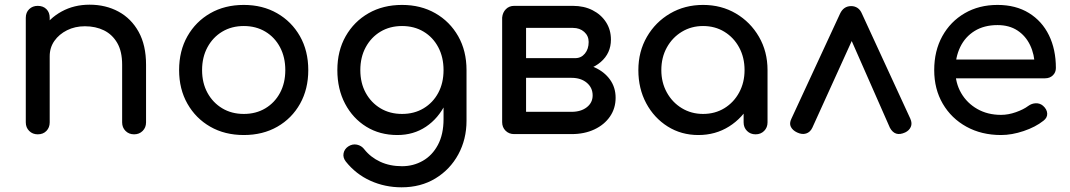

<svg xmlns="http://www.w3.org/2000/svg" viewBox="-20 -572 4564 819"><path d="M552 1Q530 1 515.5 -13.5Q501 -28 501 -50V-296Q501 -353 480 -389Q459 -425 423.5 -442.5Q388 -460 342 -460Q300 -460 266 -443Q232 -426 212 -397.5Q192 -369 192 -332H129Q129 -395 159.5 -444.5Q190 -494 243 -523Q296 -552 362 -552Q431 -552 485.5 -522.5Q540 -493 571.5 -436Q603 -379 603 -296V-50Q603 -28 588.5 -13.5Q574 1 552 1ZM141 1Q119 1 104.5 -13.5Q90 -28 90 -50V-496Q90 -519 104.5 -533Q119 -547 141 -547Q164 -547 178 -533Q192 -519 192 -496V-50Q192 -28 178 -13.5Q164 1 141 1Z M1020 4Q939 4 877 -31.5Q815 -67 779.5 -129.5Q744 -192 744 -273Q744 -355 779.5 -417.5Q815 -480 877 -515.5Q939 -551 1020 -551Q1100 -551 1162 -515.5Q1224 -480 1259.5 -417.5Q1295 -355 1295 -273Q1295 -192 1260 -129.5Q1225 -67 1163 -31.5Q1101 4 1020 4ZM1020 -86Q1072 -86 1112 -110Q1152 -134 1174.5 -176Q1197 -218 1197 -273Q1197 -328 1174.5 -370.5Q1152 -413 1112 -437Q1072 -461 1020 -461Q968 -461 928 -437Q888 -413 865 -370.5Q842 -328 842 -273Q842 -218 865 -176Q888 -134 928 -110Q968 -86 1020 -86Z M1675 4Q1600 4 1542.5 -31.5Q1485 -67 1452 -129.5Q1419 -192 1419 -273Q1419 -355 1454.5 -417.5Q1490 -480 1552 -515.5Q1614 -551 1695 -551Q1775 -551 1837 -515.5Q1899 -480 1934.5 -417.5Q1970 -355 1970 -273H1911Q1911 -192 1880.5 -129.5Q1850 -67 1797 -31.5Q1744 4 1675 4ZM1693 227Q1622 227 1560 199Q1498 171 1455 117Q1442 100 1445.5 82Q1449 64 1465 53Q1483 41 1502.5 45Q1522 49 1534 65Q1561 99 1602 118Q1643 137 1695 137Q1743 137 1783.5 114Q1824 91 1848 46Q1872 1 1872 -64V-206L1905 -294L1970 -273V-57Q1970 22 1935 86.5Q1900 151 1837.5 189Q1775 227 1693 227ZM1695 -86Q1747 -86 1787 -110Q1827 -134 1849.5 -176Q1872 -218 1872 -273Q1872 -328 1849.5 -370.5Q1827 -413 1787 -437Q1747 -461 1695 -461Q1643 -461 1603 -437Q1563 -413 1540 -370.5Q1517 -328 1517 -273Q1517 -218 1540 -176Q1563 -134 1603 -110Q1643 -86 1695 -86Z M2173 0Q2151 0 2136.5 -14.5Q2122 -29 2122 -51V-497Q2124 -519 2138 -533Q2152 -547 2173 -547Q2196 -547 2210 -533Q2224 -519 2224 -496V-324H2418V-304Q2473 -304 2515.5 -285Q2558 -266 2582 -232.5Q2606 -199 2606 -155Q2606 -110 2582 -75Q2558 -40 2515.5 -20Q2473 0 2418 0ZM2224 -95H2418Q2458 -95 2483 -114.5Q2508 -134 2508 -165Q2508 -198 2483 -219Q2458 -240 2418 -240H2224ZM2339 -270V-324H2434Q2459 -324 2475 -343.5Q2491 -363 2491 -393Q2491 -419 2472 -436Q2453 -453 2424 -453H2174V-547H2424Q2471 -547 2507.5 -528.5Q2544 -510 2565 -477.5Q2586 -445 2586 -403Q2586 -345 2542.5 -307.5Q2499 -270 2434 -270Z M2959 4Q2886 4 2828 -32.5Q2770 -69 2736.5 -131.5Q2703 -194 2703 -273Q2703 -352 2739.5 -415Q2776 -478 2838.5 -514.5Q2901 -551 2979 -551Q3057 -551 3119 -514.5Q3181 -478 3217.5 -415Q3254 -352 3254 -273H3215Q3215 -194 3181.5 -131.5Q3148 -69 3090 -32.5Q3032 4 2959 4ZM2979 -86Q3030 -86 3070 -110.5Q3110 -135 3133 -177.5Q3156 -220 3156 -273Q3156 -327 3133 -369.5Q3110 -412 3070 -436.5Q3030 -461 2979 -461Q2929 -461 2888.5 -436.5Q2848 -412 2824.5 -369.5Q2801 -327 2801 -273Q2801 -220 2824.5 -177.5Q2848 -135 2888.5 -110.5Q2929 -86 2979 -86ZM3203 1Q3181 1 3166.5 -13.5Q3152 -28 3152 -50V-203L3171 -309L3254 -273V-50Q3254 -28 3239.5 -13.5Q3225 1 3203 1Z M3611 -546Q3626 -546 3638 -538Q3650 -530 3657 -513L3863 -66Q3872 -46 3865 -30.5Q3858 -15 3841 -7Q3819 3 3803 -2Q3787 -7 3776 -27L3588 -454H3639L3445 -27Q3436 -8 3418.5 -2.5Q3401 3 3380 -7Q3361 -16 3353.5 -31Q3346 -46 3356 -66L3563 -513Q3578 -546 3611 -546Z M4250 4Q4167 4 4102.5 -31.5Q4038 -67 4001.5 -129.5Q3965 -192 3965 -273Q3965 -355 3999.5 -417.5Q4034 -480 4095 -515.5Q4156 -551 4235 -551Q4313 -551 4369 -516.5Q4425 -482 4454.5 -421.5Q4484 -361 4484 -282Q4484 -263 4471 -250.5Q4458 -238 4438 -238H4035V-318H4435L4394 -290Q4393 -340 4374 -379.5Q4355 -419 4320 -442Q4285 -465 4235 -465Q4178 -465 4137.5 -440Q4097 -415 4076 -371.5Q4055 -328 4055 -273Q4055 -218 4080 -175Q4105 -132 4149 -107Q4193 -82 4250 -82Q4281 -82 4313.5 -93.5Q4346 -105 4366 -120Q4381 -131 4398.5 -131.5Q4416 -132 4429 -121Q4446 -106 4447 -88Q4448 -70 4431 -57Q4397 -30 4346.5 -13Q4296 4 4250 4Z"/></svg>

Font: Comfortaa
Style: Bold
Weight: 700
Designer: Johan Aakerlund
Foundry: Johan Aakerlund
Version: Version 3.104; ttfautohint (v1.8.1.43-b0c9)